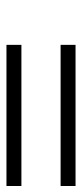

<svg xmlns="http://www.w3.org/2000/svg" viewBox="160 -610 266 627"><g transform="rotate(90 293.5 -296.0)"><path d="M126 -409.2H586.9V-360.4H126ZM126 -232.4H586.9V-183.6H126Z"/></g></svg>

Font: Thabit-Oblique
Style: Oblique
Weight: 500
Designer: Regenerated by Nadim Shaikli
Foundry: MAK Alagha
Version: 0.01